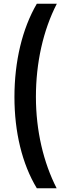

<svg xmlns="http://www.w3.org/2000/svg" viewBox="-20 -852 377 1037"><path d="M179 165H286C215 26 174 -145 174 -329C174 -513 213 -688 287 -832H179C100 -697 58 -520 58 -328C58 -140 99 33 179 165Z"/></svg>

Font: Noto Sans Gurmukhi ExtraCondensed
Style: Bold
Weight: 700
Width: 2
Designer: Jelle Bosma - Monotype Design Team
Foundry: Monotype Imaging Inc.
Version: Version 2.004